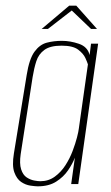

<svg xmlns="http://www.w3.org/2000/svg" viewBox="-20 -649 390 677"><path d="M113 8Q104 8 87 5.5Q70 3 54.5 -7.5Q39 -18 30.5 -41.5Q22 -65 29 -108L74 -384Q83 -441 101.5 -466.5Q120 -492 145 -498.5Q170 -505 198 -505Q228 -505 258.5 -494.5Q289 -484 296 -455L301 -495H326L256 0H231L244 -93Q236 -72 220 -48.5Q204 -25 178 -8.5Q152 8 113 8ZM122 -10Q151 -10 173 -26Q195 -42 210.5 -66Q226 -90 236 -116.5Q246 -143 251.5 -164.5Q257 -186 258 -196L290 -422Q288 -429 281 -444.5Q274 -460 255.5 -474Q237 -488 197 -488Q157 -488 136.5 -473Q116 -458 108 -433Q100 -408 95 -377L53 -106Q48 -72 54.5 -52Q61 -32 74 -23.5Q87 -15 100.5 -12.5Q114 -10 122 -10ZM127 -547 224 -629H249L322 -547H301L233 -612L149 -547Z"/></svg>

Font: Alumni Sans Thin Thin
Style: Italic
Weight: 250
Italic angle: -8°
Version: Version 1.016